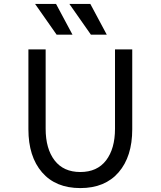

<svg xmlns="http://www.w3.org/2000/svg" viewBox="-20 -948 820 980"><path d="M125 -288V-696H213V-291Q213 -189 258.5 -129.5Q304 -70 390 -70Q476 -70 521.5 -129.5Q567 -189 567 -291V-696H655V-288Q655 -149 585.5 -68.5Q516 12 390 12Q264 12 194.5 -68.5Q125 -149 125 -288ZM159 -928H266L350 -771H269ZM334 -928H441L525 -771H444Z"/></svg>

Font: AmikoRegular
Style: Regular
Weight: 400
Designer: Pablo Impallari, Rodrigo Fuenzalida, Andres Torresi
Foundry: Impallari Type
Version: Version 1.000; ttfautohint (v1.3)